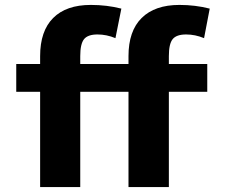

<svg xmlns="http://www.w3.org/2000/svg" viewBox="-20 -760 933 780"><path d="M306 -387V0H143V-387H46V-500H143V-532Q143 -634 196 -687Q249 -740 349 -740Q414 -740 473 -725L449 -605Q413 -620 376 -620Q337 -620 321.5 -601Q306 -582 306 -532V-500H502V-532Q502 -634 555.5 -687Q609 -740 709 -740Q773 -740 832 -725L809 -605Q773 -620 736 -620Q697 -620 681.5 -601Q666 -582 666 -532V-500H822V-387H666V0H502V-387Z"/></svg>

Font: Mplus 1p ExtraBold
Style: Regular
Weight: 800
Version: Version 1.061